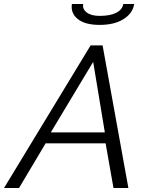

<svg xmlns="http://www.w3.org/2000/svg" viewBox="-65 -936 736 956"><path d="M431.2 -812Q358.4 -812 322.3 -841.1Q286.1 -870.1 293 -916H349.1Q344.7 -891.1 366.7 -874Q388.7 -856.9 431.2 -856.9Q483.9 -856.9 514.2 -872.6Q544.4 -888.2 548.8 -916H603Q596.2 -870.1 550.5 -841.1Q504.9 -812 431.2 -812ZM386.2 -710H445.8L574.2 0H500L460.9 -222.2H162.1L29.8 0H-44.9ZM457 -276.9 398.9 -627.9 188 -276.9Z"/></svg>

Font: Rawline
Style: Italic
Weight: 400
Italic angle: -12°
Designer: Matt McInerney, Pablo Impallari, Rodrigo Fuenzalida
Foundry: Matt McInerney, Pablo Impallari, Rodrigo Fuenzalida
Version: Version 4.020;PS 004.020;hotconv 1.0.88;makeotf.lib2.5.64775